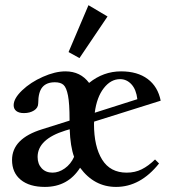

<svg xmlns="http://www.w3.org/2000/svg" viewBox="-20 -717 668 748"><path d="M289.6 -490.7 247.1 -514.2 324.7 -696.8 398.9 -652.8ZM154.8 11.2Q94.7 11.2 60.8 -16.6Q26.9 -44.4 26.9 -93.8Q26.9 -177.2 144 -213.4L251 -247.1V-251.5Q251 -313.5 244.9 -344.7Q238.8 -376 227.5 -386.2Q216.3 -396.5 193.8 -396.5Q161.1 -396.5 145 -377.2Q128.9 -357.9 128.9 -314.9Q128.9 -296.9 112.5 -286.6Q96.2 -276.4 73.2 -276.4Q54.2 -276.4 43.7 -284.4Q33.2 -292.5 33.2 -307.1Q33.2 -333.5 66.2 -365Q99.1 -396.5 147 -417.7Q194.8 -439 234.9 -439Q293.5 -439 327.1 -394Q382.8 -439 451.7 -439Q515.6 -439 555.4 -409.2Q595.2 -379.4 606 -324.7L346.7 -243.2Q346.2 -240.2 346.2 -233.9Q346.2 -146.5 377.7 -95.5Q409.2 -44.4 473.6 -44.4Q505.9 -44.4 532 -57.4Q558.1 -70.3 584 -95.7L599.6 -80.1Q526.9 11.2 432.1 11.2Q347.2 11.2 292 -63.5Q244.6 11.2 154.8 11.2ZM447.8 -408.7Q411.6 -408.7 384.3 -373.5Q356.9 -338.4 349.1 -277.8L515.1 -330.6Q510.7 -368.2 492.2 -388.4Q473.6 -408.7 447.8 -408.7ZM126.5 -105.5Q126.5 -78.6 142.3 -61.5Q158.2 -44.4 184.6 -44.4Q209 -44.4 232.4 -61Q255.9 -77.6 268.6 -106Q253.9 -146.5 251.5 -213.4L234.9 -208.5Q126.5 -174.8 126.5 -105.5Z"/></svg>

Font: Elstob 14pt SemiBold
Style: Regular
Weight: 600
Designer: Peter S. Baker
Version: Version 1.015